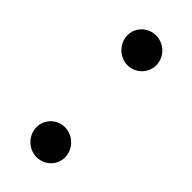

<svg xmlns="http://www.w3.org/2000/svg" viewBox="-179 -538 585 585"><g transform="rotate(45 114.0 -245.0)"><path d="M52 -50C52 -15 82 15 117 15C151 15 179 -12 179 -46C179 -81 149 -111 114 -111C80 -111 52 -84 52 -50ZM50 -444C50 -409 80 -379 115 -379C149 -379 177 -407 177 -441C177 -476 148 -505 112 -505C78 -505 50 -478 50 -444Z"/></g></svg>

Font: Electronic
Style: Thk
Weight: 900
Version: Version 1.011